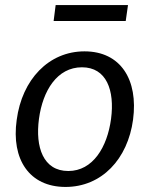

<svg xmlns="http://www.w3.org/2000/svg" viewBox="-20 -729 592 759"><path d="M486 -709H200L192 -646H477ZM239 10C382 10 485 -100 506 -256C527 -414 457 -526 314 -526C173 -526 67 -415 46 -255C24 -99 96 10 239 10ZM250 -53C151 -53 119 -147 134 -259C149 -371 206 -463 304 -463C401 -463 434 -372 419 -259C404 -147 347 -53 250 -53Z"/></svg>

Font: United Sans
Style: Italic
Weight: 400
Italic angle: -8°
Designer: Pablo Impallari, Rodrigo Fuenzalida (Modified by Dan O. Williams)
Version: Version 1.000;PS 001.000;hotconv 1.0.88;makeotf.lib2.5.64775